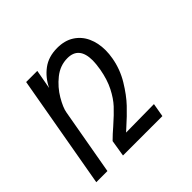

<svg xmlns="http://www.w3.org/2000/svg" viewBox="-138 -718 877 877"><g transform="rotate(-45 300.0 -280.0)"><path d="M119.5 -550H191.5L174.5 -456.5Q196.5 -502.5 235 -531.2Q273.5 -560 330 -560Q378 -560 411.5 -538.5Q445 -517 462 -480Q479 -443 479 -396Q479 -372.5 474.5 -347.5Q464 -287.5 432.5 -235.5Q401 -183.5 367.8 -148.5Q334.5 -113.5 296 -79.5L279 -64L461 -66L449.5 0H195L208 -80Q231 -103 258 -126Q299 -162 323.5 -188.5Q348 -215 368.5 -255Q389 -295 399 -350.5Q404.5 -384.5 404.5 -404.5Q404.5 -494 330 -494Q282.5 -494 243.5 -462.8Q204.5 -431.5 180.2 -390Q156 -348.5 151.5 -322L94.5 0H22.5Z"/></g></svg>

Font: JuliaMono Light
Style: Italic
Weight: 300
Italic angle: -9°
Monospace: yes
Designer: cormullion
Foundry: corm
Version: Version 0.054; ttfautohint (v1.8.4)